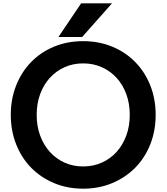

<svg xmlns="http://www.w3.org/2000/svg" viewBox="-20 -1064 1004 1157"><path d="M481 73Q386 73 306 39.5Q226 6 168 -53Q110 -112 77.5 -194Q45 -276 45 -372Q45 -468 77.5 -549.5Q110 -631 168 -690.5Q226 -750 306 -783Q386 -816 481 -816Q576 -816 656 -783Q736 -750 794.5 -690.5Q853 -631 885.5 -549.5Q918 -468 918 -372Q918 -276 885.5 -194Q853 -112 794.5 -53Q736 6 656 39.5Q576 73 481 73ZM481 -61Q542 -61 593.5 -84Q645 -107 682.5 -148.5Q720 -190 741 -247Q762 -304 762 -372Q762 -440 741 -497Q720 -554 682.5 -595Q645 -636 593.5 -659Q542 -682 481 -682Q420 -682 369 -659Q318 -636 280.5 -595Q243 -554 222 -497Q201 -440 201 -372Q201 -304 222 -247Q243 -190 280.5 -148.5Q318 -107 369 -84Q420 -61 481 -61ZM469 -1044H655L475 -841H332Z"/></svg>

Font: LINE Seed JP_TTF Bold
Style: Regular
Weight: 700
Designer: LINE & Fontrix & Fontworks
Version: Version 1.009